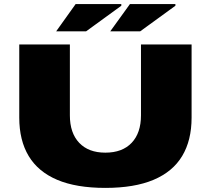

<svg xmlns="http://www.w3.org/2000/svg" viewBox="-20 -905 1029 937"><path d="M494 12Q352 12 259 -27.5Q166 -67 120 -143.5Q74 -220 74 -331V-688H321V-342Q321 -256 366.5 -208Q412 -160 494 -160Q577 -160 622.5 -208Q668 -256 668 -342V-688H915V-331Q915 -220 869 -143.5Q823 -67 729.5 -27.5Q636 12 494 12ZM518 -752 614 -885H836V-877L664 -752ZM254 -752 349 -885H572V-877L400 -752Z"/></svg>

Font: Archivo Expanded Black
Style: Regular
Weight: 900
Width: 7
Designer: Hector Gatti
Foundry: Omnibus-Type
Version: Version 2.001